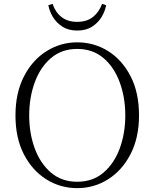

<svg xmlns="http://www.w3.org/2000/svg" viewBox="-20 -958 799 993"><path d="M230 -931 252 -938Q266 -895 298 -870Q330 -845 379 -845Q429 -845 460.5 -870Q492 -895 508 -938L529 -931Q523 -899 505 -869.5Q487 -840 456 -820Q425 -800 379 -800Q334 -800 303 -820Q272 -840 254 -869.5Q236 -899 230 -931ZM131 -361Q131 -269 159.5 -191Q188 -113 243.5 -65.5Q299 -18 379 -18Q460 -18 515.5 -65.5Q571 -113 599.5 -191Q628 -269 628 -361Q628 -453 599.5 -531.5Q571 -610 515.5 -657.5Q460 -705 379 -705Q299 -705 243.5 -657.5Q188 -610 159.5 -531.5Q131 -453 131 -361ZM379 -739Q467 -739 539.5 -693.5Q612 -648 655.5 -563.5Q699 -479 699 -361Q699 -246 655.5 -161.5Q612 -77 539.5 -31Q467 15 379 15Q292 15 219.5 -30.5Q147 -76 103.5 -160Q60 -244 60 -361Q60 -477 103.5 -562Q147 -647 220 -693Q293 -739 379 -739Z"/></svg>

Font: Minh Nguyen ExtraLight
Style: Regular
Weight: 250
Designer: Ryoko NISHIZUKA 西塚涼子 (kana & ideographs); Frank Grießhammer (Latin, Greek & Cyrillic); Wenlong ZHANG 张文龙 (bopomofo); San
Foundry: Adobe
Version: Version 1.100;July 7, 2023;FontCreator 14.0.0.2814 64-bit